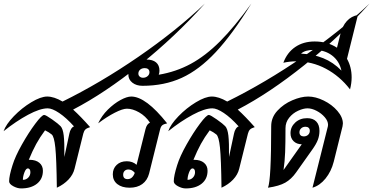

<svg xmlns="http://www.w3.org/2000/svg" viewBox="-29 -1044 2087 1074"><path d="M380 -431Q423 -392 475 -333Q456 -327 448.5 -319.5Q441 -312 437 -297L388 -100Q380 -67 354 -39.5Q328 -12 289 6Q287 -156 280.5 -218.5Q274 -281 260 -292Q244 -305 223 -315Q194 -276 173.5 -238.5Q153 -201 132 -150H137Q171 -150 191 -133.5Q211 -117 211 -89Q211 -43 178 -16.5Q145 10 89 10Q68 10 45 -2.5Q22 -15 22 -30Q22 -60 41 -120Q56 -169 93.5 -235.5Q131 -302 168 -351.5Q205 -401 218 -401Q227 -401 262.5 -376Q298 -351 310 -338Q323 -324 327.5 -286Q332 -248 331 -166L359 -297Q362 -312 369 -323Q376 -334 385 -337Q341 -386 302 -412Q263 -438 238 -438Q195 -438 128 -402Q61 -366 -9 -310Q4 -348 48.5 -394Q93 -440 146 -472Q199 -504 235 -504Q273 -504 321 -476Q534 -581 745.5 -726.5Q957 -872 1117 -1024Q951 -839 754 -681Q557 -523 380 -431ZM127 -102Q116 -102 107.5 -79.5Q99 -57 99 -38Q117 -38 129 -50.5Q141 -63 141 -81Q141 -91 137 -96.5Q133 -102 127 -102Z M602 -69Q602 -101 623.5 -121.5Q645 -142 680 -142Q713 -142 735 -122L785 -322Q792 -350 810 -358Q785 -395 749 -415.5Q713 -436 681 -436Q657 -436 613 -413.5Q569 -391 520 -354Q540 -397 574.5 -431Q609 -465 645 -484.5Q681 -504 705 -504Q787 -504 906 -354Q887 -350 879 -343.5Q871 -337 867 -322L805 -73Q795 -35 767 -14.5Q739 6 696 6Q653 6 627.5 -14Q602 -34 602 -69ZM725 -77Q710 -96 689 -96Q676 -96 668 -88Q660 -80 660 -67Q660 -42 685 -42Q712 -42 725 -77Z M1377 -1024Q1271 -852 1178 -752.5Q1085 -653 987.5 -608.5Q890 -564 768 -564Q734 -564 711.5 -581.5Q689 -599 689 -627Q689 -663 717 -687Q745 -711 790 -711Q825 -711 844 -695Q863 -679 863 -649Q863 -637 859 -626Q955 -642 1037.5 -686.5Q1120 -731 1201.5 -812.5Q1283 -894 1377 -1024ZM807 -640Q807 -651 800 -657Q793 -663 781 -663Q765 -663 755 -654.5Q745 -646 745 -632Q745 -622 752.5 -615.5Q760 -609 771 -609Q786 -609 796.5 -618Q807 -627 807 -640Z M1301 -431Q1344 -392 1396 -333Q1377 -327 1369.5 -319.5Q1362 -312 1358 -297L1309 -100Q1301 -67 1275 -39.5Q1249 -12 1210 6Q1208 -156 1201.5 -218.5Q1195 -281 1181 -292Q1165 -305 1144 -315Q1115 -276 1094.5 -238.5Q1074 -201 1053 -150H1058Q1092 -150 1112 -133.5Q1132 -117 1132 -89Q1132 -43 1099 -16.5Q1066 10 1010 10Q989 10 966 -2.5Q943 -15 943 -30Q943 -60 962 -120Q977 -169 1014.5 -235.5Q1052 -302 1089 -351.5Q1126 -401 1139 -401Q1148 -401 1183.5 -376Q1219 -351 1231 -338Q1244 -324 1248.5 -286Q1253 -248 1252 -166L1280 -297Q1283 -312 1290 -323Q1297 -334 1306 -337Q1262 -386 1223 -412Q1184 -438 1159 -438Q1116 -438 1049 -402Q982 -366 912 -310Q925 -348 969.5 -394Q1014 -440 1067 -472Q1120 -504 1156 -504Q1194 -504 1242 -476Q1455 -581 1666.5 -726.5Q1878 -872 2038 -1024Q1872 -839 1675 -681Q1478 -523 1301 -431ZM1048 -102Q1037 -102 1028.5 -79.5Q1020 -57 1020 -38Q1038 -38 1050 -50.5Q1062 -63 1062 -81Q1062 -91 1058 -96.5Q1054 -102 1048 -102Z M1889 -353Q1889 -347 1887 -337L1838 -140Q1824 -85 1792 -45.5Q1760 -6 1719 6L1805 -337Q1806 -340 1806 -346Q1806 -367 1787.5 -388.5Q1769 -410 1742 -424Q1715 -438 1691 -438Q1668 -438 1638.5 -424.5Q1609 -411 1588.5 -385.5Q1568 -360 1568 -327Q1568 -244 1566 -192.5Q1564 -141 1557 -93L1659 -237Q1631 -237 1613.5 -254Q1596 -271 1596 -299Q1596 -334 1622.5 -358.5Q1649 -383 1689 -383Q1722 -383 1740 -364.5Q1758 -346 1758 -312Q1758 -286 1749 -262Q1740 -238 1717 -206L1627 -79Q1601 -42 1567 -22.5Q1533 -3 1470 6Q1488 -37 1488 -338Q1488 -387 1522.5 -424.5Q1557 -462 1606 -483Q1655 -504 1695 -504Q1736 -504 1782 -481.5Q1828 -459 1858.5 -423.5Q1889 -388 1889 -353ZM1670 -281Q1685 -281 1694.5 -290Q1704 -299 1704 -312Q1704 -323 1697.5 -329Q1691 -335 1680 -335Q1665 -335 1655.5 -326Q1646 -317 1646 -304Q1646 -293 1652.5 -287Q1659 -281 1670 -281Z M1912 -715Q1938 -669 1938 -611Q1938 -579 1929 -544Q1872 -618 1794 -659.5Q1716 -701 1627 -701Q1593 -701 1556 -693Q1577 -750 1622.5 -781Q1668 -812 1731 -812Q1803 -812 1856 -777L1875 -853Q1886 -899 1911.5 -926.5Q1937 -954 1973 -960ZM1881 -649Q1869 -703 1828 -734Q1787 -765 1727 -765Q1677 -765 1655 -744Q1723 -741 1779 -718.5Q1835 -696 1881 -649Z"/></svg>

Font: Srisakdi
Style: Bold
Weight: 700
Designer: Cadson Demak Co.,Ltd.
Foundry: Cadson Demak Co.,Ltd.
Version: Version 1.000